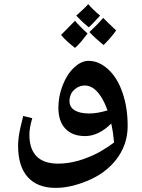

<svg xmlns="http://www.w3.org/2000/svg" viewBox="-20 -662 692 934"><path d="M251 252Q162 252 115 199.5Q68 147 68 47Q68 30 70.5 8.5Q73 -13 79 -40Q85 -67 93 -98L137 -87Q123 -40 123 -7Q123 63 158 98.5Q193 134 263 134Q311 134 362 119.5Q413 105 465 77Q482 67 500 55.5Q518 44 535 31Q533 8 529.5 -15.5Q526 -39 521 -61Q490 -30 458 -15Q426 0 394 0Q332 0 298 -36Q264 -72 264 -138Q264 -194 285 -247.5Q306 -301 340 -333Q375 -366 411 -366Q461 -366 506 -325Q551 -284 576 -211Q601 -139 601 -50Q601 14 574.5 67.5Q548 121 499 162Q467 189 424.5 209Q382 229 337.5 240.5Q293 252 251 252ZM414 -110Q435 -110 457.5 -114Q480 -118 503 -125Q488 -167 470 -194Q452 -221 432 -234Q413 -246 393 -246Q371 -246 353 -234.5Q335 -223 326 -206Q318 -188 318 -171Q318 -141 343 -125.5Q368 -110 414 -110ZM345 -429Q323 -446 306 -461.5Q289 -477 277 -492Q294 -509 311 -526.5Q328 -544 345 -561Q353 -551 368.5 -535Q384 -519 406 -499Q391 -479 376 -461Q361 -443 345 -429ZM484 -443Q463 -460 446 -475.5Q429 -491 415 -506Q430 -520 447 -537Q464 -554 482 -575Q488 -568 504 -553Q520 -538 545 -514Q532 -495 516.5 -477.5Q501 -460 484 -443ZM412 -529Q391 -546 376 -560.5Q361 -575 351 -586Q372 -605 386.5 -618.5Q401 -632 409 -642Q420 -629 434.5 -615Q449 -601 467 -586Q446 -563 432 -548.5Q418 -534 412 -529Z"/></svg>

Font: Noto Naskh Arabic
Style: Bold
Weight: 700
Designer: Monotype Design Team, David Williams, Mohamad Dakak and Nizar Qandah
Foundry: Monotype Imaging Inc.
Version: Version 2.016